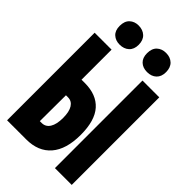

<svg xmlns="http://www.w3.org/2000/svg" viewBox="-272 -1015 1107 1107"><g transform="rotate(45 281.5 -461.5)"><path d="M18 0V-714H156V-469H183Q278 -469 328 -413Q378 -357 378 -241Q378 -123 325 -61.5Q272 0 174 0ZM408 0V-714H545V0ZM155 -130H170Q202 -130 219.5 -158Q237 -186 237 -238Q237 -289 220 -315.5Q203 -342 173 -342H156ZM392 -767Q357 -767 336 -787Q315 -807 315 -844Q315 -883 336.5 -903Q358 -923 392 -923Q427 -923 448.5 -902.5Q470 -882 470 -844Q470 -807 448.5 -787Q427 -767 392 -767ZM168 -767Q135 -767 113.5 -786.5Q92 -806 92 -844Q92 -883 113.5 -903Q135 -923 168 -923Q203 -923 225 -902.5Q247 -882 247 -844Q247 -807 225 -787Q203 -767 168 -767Z"/></g></svg>

Font: Noto Sans Mono SemiCondensed Black
Style: Regular
Weight: 900
Width: 4
Designer: Monotype Design Team
Foundry: Monotype Imaging Inc.
Version: Version 2.014; ttfautohint (v1.8.4.7-5d5b)